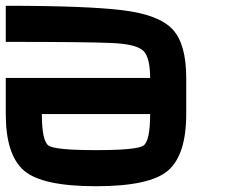

<svg xmlns="http://www.w3.org/2000/svg" viewBox="-20 -645 790 665"><path d="M125 -250Q125 -156.2 148.4 -140.6Q171.9 -125 312.5 -125Q453.1 -125 476.6 -140.6Q500 -156.2 500 -250ZM625 -375V-250Q625 -109.4 562.5 -54.7Q500 0 312.5 0Q125 0 62.5 -54.7Q0 -109.4 0 -250V-375H500Q500 -445.3 476.6 -468.8Q453.1 -492.2 367.2 -496.1Q281.2 -500 0 -500V-625Q281.2 -625 406.2 -609.4Q531.2 -593.8 578.1 -543Q625 -492.2 625 -375Z"/></svg>

Font: CraftyPE
Style: Regular
Weight: 400
Designer: Erek Butcher
Foundry: Haunted Coop
Version: Version 0.018;April 4, 2024;FontCreator 15.0.0.2962 64-bit